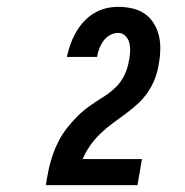

<svg xmlns="http://www.w3.org/2000/svg" viewBox="-20 -863 540 560"><path d="M113 -323 114 -324Q117 -345 121.5 -366.5Q126 -388 133 -409Q140 -430 150.5 -450.5Q161 -471 175 -489Q189 -507 205.5 -523.5Q222 -540 241 -553.5Q260 -567 279.5 -579Q299 -591 316 -607Q333 -623 343 -644Q353 -665 356 -686Q356 -687 356.5 -687.5Q357 -688 357 -689Q359 -702 359.5 -714.5Q360 -727 357 -738.5Q354 -750 345.5 -758.5Q337 -767 325 -767Q312 -767 300.5 -760.5Q289 -754 281.5 -743.5Q274 -733 269.5 -721Q265 -709 263 -697H175Q179 -715 185 -732.5Q191 -750 200.5 -767Q210 -784 223.5 -799Q237 -814 253.5 -824Q270 -834 288 -838.5Q306 -843 325 -843Q346 -843 366 -838.5Q386 -834 402 -823Q418 -812 428.5 -795Q439 -778 443.5 -759Q448 -740 447.5 -718.5Q447 -697 443 -676Q440 -655 432 -634Q424 -613 411 -594Q398 -575 381 -559.5Q364 -544 345.5 -530.5Q327 -517 308 -503Q289 -489 272.5 -473Q256 -457 243 -438.5Q230 -420 221 -399H394L381 -323Z"/></svg>

Font: iosevka_custom_sans_ss08
Style: Bold Italic
Weight: 700
Italic angle: -10°
Designer: Belleve Invis
Foundry: Belleve Invis
Version: Version 10.3.0; ttfautohint (v1.8.3)